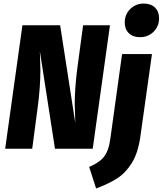

<svg xmlns="http://www.w3.org/2000/svg" viewBox="-20 -836 914 1079"><path d="M501 0H289L204 -548L205 -515Q207 -469 207 -444Q207 -346 192 -234L161 0H9L106 -694H318L403 -146L402 -187Q400 -231 400 -251Q400 -333 413 -441L447 -694H598ZM481 102Q537 79 564 45.5Q591 12 600 -56L666 -532H834L768 -63Q755 25 720.5 80.5Q686 136 637.5 167Q589 198 520 223ZM681 -709Q681 -755 712 -785.5Q743 -816 788 -816Q828 -816 851 -793.5Q874 -771 874 -734Q874 -688 843 -657.5Q812 -627 767 -627Q727 -627 704 -649.5Q681 -672 681 -709Z"/></svg>

Font: Fira Sans Condensed ExtraBold
Style: Italic
Weight: 800
Width: 3
Italic angle: -8°
Designer: bBox Type GmbH & Carrois Corporate GbR & Edenspiekermann AG
Foundry: bBox Type GmbH & Carrois Corporate GbR & Edenspiekermann AG
Version: Version 4.301